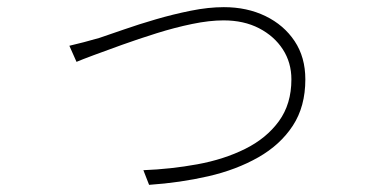

<svg xmlns="http://www.w3.org/2000/svg" viewBox="-20 -508 1040 537"><path d="M174 -380Q196 -385 214.5 -390Q233 -395 258 -402Q285 -411 326.5 -425.5Q368 -440 416 -454Q464 -468 513.5 -478Q563 -488 606 -488Q671 -488 722.5 -463Q774 -438 804 -393Q834 -348 834 -286Q834 -210 799 -156.5Q764 -103 702.5 -68Q641 -33 562.5 -15Q484 3 397 9L381 -32Q458 -35 532 -48.5Q606 -62 665.5 -91.5Q725 -121 760 -169Q795 -217 795 -286Q795 -333 771 -370Q747 -407 704.5 -429Q662 -451 605 -451Q566 -451 517.5 -441Q469 -431 418 -415Q367 -399 321 -382.5Q275 -366 241.5 -353.5Q208 -341 194 -335Z"/></svg>

Font: Noto Sans SC Thin ExtraLight
Style: Regular
Weight: 250
Version: Version 2.004-H2;hotconv 1.0.118;makeotfexe 2.5.65603